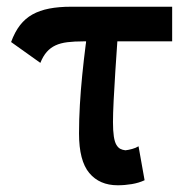

<svg xmlns="http://www.w3.org/2000/svg" viewBox="-20 -543 557 571"><path d="M330 8Q276 8 245.5 -28.5Q215 -65 215 -146Q215 -187 217.5 -230.5Q220 -274 224.5 -319Q229 -364 235 -411Q236 -415 236 -420H228Q201 -420 180.5 -417.5Q160 -415 145 -408Q130 -401 119 -388.5Q108 -376 100 -356L13 -418Q24 -448 39.5 -468Q55 -488 76.5 -500Q98 -512 126.5 -517.5Q155 -523 191 -523H492V-420H329Q326 -376 323 -331Q320 -285 318 -244.5Q316 -204 316 -180Q316 -154 318.5 -137.5Q321 -121 326 -112.5Q331 -104 337.5 -100.5Q344 -97 353 -96Q362 -97 373 -100Q384 -103 392 -108L410 -7Q393 1 372 4.5Q351 8 330 8Z"/></svg>

Font: Rising Sun SemiBold
Style: Regular
Weight: 600
Designer: Matt McInerney, Pablo Impallari, Rodrigo Fuenzalida (Raleway font), Stephen Hutchings (Greek), Cristiano Sobral (main ch
Foundry: The Rising Sun Project Authors
Version: Version 4.327; ttfautohint (v1.8.4.7-5d5b-dirty)